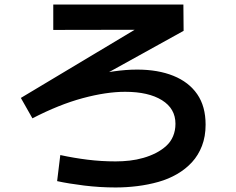

<svg xmlns="http://www.w3.org/2000/svg" viewBox="-20 -777 1040 847"><path d="M490 -65Q521 -65 552 -68.5Q583 -72 612.5 -80.5Q642 -89 667.5 -102Q693 -115 713 -133Q733 -151 743.5 -176Q754 -201 754 -231Q754 -298 694.5 -335Q635 -372 532 -372Q449 -372 345 -344Q241 -316 123 -255L72 -345L730 -739L756 -646L215 -645V-757H789L790 -641L154 -289L119 -347Q250 -408 368.5 -439Q487 -470 585 -470Q677 -470 745 -442.5Q813 -415 850 -361.5Q887 -308 887 -227Q887 -175 871 -133.5Q855 -92 827 -61.5Q799 -31 761 -9Q723 13 678.5 25.5Q634 38 586 44Q538 50 490 50Q420 50 351 41.5Q282 33 232 22L246 -93Q306 -80 366.5 -72.5Q427 -65 490 -65Z"/></svg>

Font: Murecho Thin SemiBold
Style: Regular
Weight: 600
Version: Version 1.010